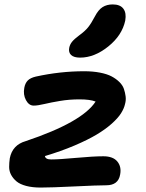

<svg xmlns="http://www.w3.org/2000/svg" viewBox="-20 -867 656 860"><path d="M338.9 -608.9Q311 -608.9 298.6 -620.6Q286.1 -632.3 290 -652.8Q293 -668 303 -680.2Q313 -692.4 334 -708Q360.4 -727.1 374.5 -744.6Q388.7 -762.2 404.8 -793Q420.4 -823.2 439.5 -835.2Q458.5 -847.2 484.9 -847.2Q518.1 -847.2 532.5 -828.1Q546.9 -809.1 541 -774.9Q526.9 -708.5 464.8 -658.7Q402.8 -608.9 338.9 -608.9ZM162.1 -26.9Q125 -26.9 97.4 -34.2Q69.8 -41.5 54.4 -54.2Q39.1 -66.9 30 -83.5Q21 -100.1 21 -119.1Q21 -138.2 23.9 -158.2Q35.6 -217.8 95.2 -234.9Q348.6 -319.8 408.2 -412.1Q383.8 -421.9 335.9 -421.9Q290.5 -421.9 249.5 -415Q208.5 -408.2 178.7 -401.1Q148.9 -394 130.9 -394Q109.4 -394 96.2 -418.7Q83 -443.4 88.9 -474.1Q92.8 -494.6 104.2 -506.3Q115.7 -518.1 140.1 -523.9Q249 -547.9 356.9 -547.9Q396 -547.9 427.7 -541.7Q459.5 -535.6 479.7 -524.9Q500 -514.2 514.6 -499.8Q529.3 -485.4 534.9 -469Q540.5 -452.6 542.7 -435.3Q544.9 -418 540 -400.9Q535.6 -380.9 522 -359.4Q508.3 -337.9 480.5 -313Q452.6 -288.1 413.1 -264.4Q373.5 -240.7 314 -215.3Q254.4 -189.9 181.2 -168Q183.6 -152.8 209 -152.8Q244.1 -152.8 321.3 -159.9Q398.4 -167 442.9 -167Q486.3 -167 505.6 -143.6Q524.9 -120.1 518.1 -85Q509.8 -37.1 456.1 -37.1Q418 -37.1 314 -32Q210 -26.9 162.1 -26.9Z"/></svg>

Font: Shantell Sans Bouncy
Style: Italic
Weight: 600
Italic angle: -11.31°
Designer: Stephen Nixon, Anya Danilova, Shantell Martin
Foundry: Arrow Type
Version: Version 1.006;[9816181b4]